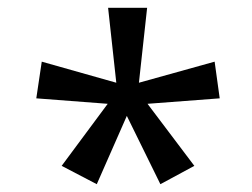

<svg xmlns="http://www.w3.org/2000/svg" viewBox="-20 -765 647 492"><path d="M138 -340 256 -499 73 -513 87 -607 278 -553 257 -745H357L336 -553L530 -607L543 -513L358 -499L478 -340L391 -293L305 -468L228 -293Z"/></svg>

Font: hexumalayalam05
Style: Book
Weight: 400
Designer: Jelle Bosma - Monotype Design Team
Foundry: Monotype Imaging Inc.
Version: Version 2.003